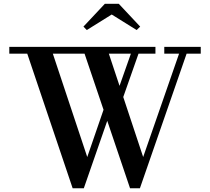

<svg xmlns="http://www.w3.org/2000/svg" viewBox="-20 -1002 1128 1032"><path d="M580.5 -924 714.5 -840.5 733.5 -859 618.5 -981.5H543.5L428.5 -859L446.5 -840.5ZM815.5 -713.5V-750H30V-713.5H126.5L370.5 10H430.5L556.5 -352.5L679 10H732L983 -713.5H1059V-750H863V-713.5H942.5L749.5 -158L642.5 -480.5L724.5 -713.5ZM449 -158 264 -713.5H434.5L536.5 -412ZM565 -713.5H683.5L622.5 -540.5Z"/></svg>

Font: Bodoni* 06pt Medium
Style: Regular
Weight: 500
Version: Version 2.3